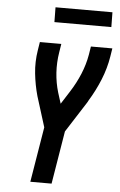

<svg xmlns="http://www.w3.org/2000/svg" viewBox="-61 -966 628 1008"><g transform="rotate(5 253.0 -462.0)"><path d="M138 0 186 -291 136 -451Q120 -508 113.5 -568.5Q107 -629 117 -691L124 -735H237L230 -691Q221 -636 224.5 -582.5Q228 -529 243 -479L261 -422L305 -491Q335 -538 356 -588.5Q377 -639 386 -691L393 -735H506L499 -691Q489 -629 464.5 -568.5Q440 -508 405 -451Q404 -448 402 -445Q400 -442 399 -440L296 -279L250 0ZM491 -846H191L190 -924H490Z"/></g></svg>

Font: Iosevka Term Curly
Style: Bold Italic
Weight: 700
Italic angle: -9°
Designer: Belleve Invis
Foundry: Belleve Invis
Version: Version 32.3.0